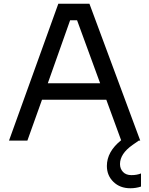

<svg xmlns="http://www.w3.org/2000/svg" viewBox="-20 -750 796 1024"><path d="M126 0H28L291 -730H457L728 0H720L687 23Q620 70 620 125Q620 150 636 167Q652 184 681 184Q710 184 732 175V245Q705 254 675 254Q620 254 585 220Q550 186 550 135Q550 59 626 -2L547 -218H204ZM235 -306H514L391 -642H354Z"/></svg>

Font: Sora
Style: Regular
Weight: 400
Designer: Jonathan Barnbrook, Julián Moncada
Foundry: Barnbrook Fonts
Version: Version 2.000